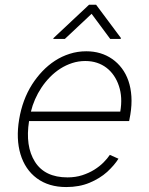

<svg xmlns="http://www.w3.org/2000/svg" viewBox="-20 -767 619 799"><path d="M59.7 -270.2Q73.2 -351.9 113.6 -415.8Q132.5 -445.3 156.4 -470.5Q180.4 -495.7 208.8 -514.2Q237.2 -532.7 270.1 -543.1Q302.9 -553.6 339.1 -553.6Q400.6 -553.6 446.7 -521.7Q469.8 -505.7 487 -482.8Q504.3 -459.9 514.4 -430.6Q524.5 -401.3 526.8 -365.9Q529.1 -330.6 522.4 -290.1L517.4 -263.1H100.9Q84.5 -158.7 125.4 -93.8Q166.5 -28.8 261 -28.8Q294 -28.8 322.1 -37.8Q350.1 -46.9 372.3 -60.7Q394.5 -74.6 410.9 -91.1Q427.2 -107.6 437.1 -122.5L473 -106.5Q464.8 -93.4 453.1 -79.7Q441.4 -66.1 426.1 -51.8Q395.2 -24.1 352.6 -6.4Q310 11.4 255.7 11.4Q182.5 11.4 133.2 -25.2Q108.7 -43.3 91.6 -68.7Q74.6 -94.1 65.2 -125.4Q55.8 -156.6 54.3 -193.2Q52.9 -229.8 59.7 -270.2ZM480.5 -302.6Q490.8 -361.9 474.8 -409.4Q467 -433.2 453.8 -452.4Q440.7 -471.6 422.9 -485.1Q405.2 -498.6 383 -505.9Q360.8 -513.1 334.9 -513.1Q306.5 -513.1 280.4 -504.6Q254.3 -496.1 231.2 -481.4Q208.1 -466.6 188.2 -446.4Q168.3 -426.1 152.7 -402.7Q137.1 -379.3 125.9 -353.7Q114.7 -328.1 108.7 -302.6ZM202.8 -608.7 350.5 -747.2H380L483.3 -608.7L481.9 -605.1H438.6L361.2 -709.5L250 -605.1H201.7Z"/></svg>

Font: Inter P Extra Light
Style: Italic
Weight: 200
Italic angle: 9.39999°
Designer: Rasmus Andersson
Foundry: rsms
Version: Version 3.018;git-588b23468